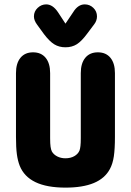

<svg xmlns="http://www.w3.org/2000/svg" viewBox="-20 -846 598 877"><path d="M505 -221V-512Q505 -557 484.5 -582Q464 -607 427 -607Q390 -607 369.5 -582Q349 -557 349 -512V-215Q349 -193 347.5 -179.5Q346 -166 343 -158Q336 -142 319 -132.5Q302 -123 279 -123Q258 -123 241.5 -131.5Q225 -140 217 -154Q213 -162 211 -175.5Q209 -189 209 -215V-512Q209 -557 188.5 -582Q168 -607 131 -607Q94 -607 73.5 -582Q53 -557 53 -512V-221Q53 -172 57 -142Q61 -112 70 -89Q90 -39 142 -14Q194 11 279 11Q358 11 408.5 -10Q459 -31 482 -74Q495 -98 500 -132Q505 -166 505 -221ZM279 -738 245 -790Q221 -826 191 -826Q169 -826 152 -810Q135 -794 135 -771Q135 -753 149 -734L181 -690Q206 -657 228 -643.5Q250 -630 279 -630Q309 -630 331 -644Q353 -658 378 -692L411 -736Q417 -744 420 -753Q423 -762 423 -771Q423 -794 406.5 -810Q390 -826 367 -826Q336 -826 314 -790Z"/></svg>

Font: Beiruti Black
Style: Regular
Weight: 900
Designer: Arlette Boutros
Foundry: Boutros
Version: Version 1.41